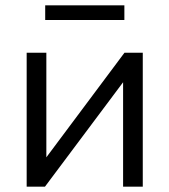

<svg xmlns="http://www.w3.org/2000/svg" viewBox="-20 -700 635 720"><path d="M80 0V-502.3H153.8V-74.8H127.5L446.8 -502.3H515.4V0H441.6V-428.1H468.9L148.6 0ZM149.5 -625V-679.9H446.4V-625Z"/></svg>

Font: Mulish ExtraLight
Style: Regular
Weight: 200
Designer: Vernon Adams
Foundry: Vernon Adams
Version: Version 3.603